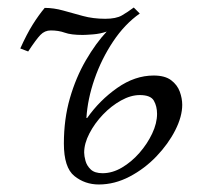

<svg xmlns="http://www.w3.org/2000/svg" viewBox="-20 -476 543 511"><path d="M150 -94Q150 -159 166 -214.5Q182 -270 208.5 -315.5Q235 -361 264 -392Q247 -386 227.5 -384.5Q208 -383 200 -383Q169 -383 152.5 -389Q136 -395 115 -395Q99 -395 87.5 -383Q76 -371 55 -339L34 -347Q51 -385 67 -410.5Q83 -436 99 -455Q123 -455 148 -448Q173 -441 200.5 -433.5Q228 -426 260 -426Q289 -426 304.5 -435Q320 -444 336 -456L352 -440Q312 -412 281 -365.5Q250 -319 231.5 -265.5Q213 -212 210 -162H212Q245 -209 292 -242Q339 -275 389 -275Q419 -275 435.5 -262.5Q452 -250 458.5 -232Q465 -214 465 -197Q465 -166 446.5 -129.5Q428 -93 396.5 -60Q365 -27 325 -6Q285 15 243 15Q206 15 178 -7.5Q150 -30 150 -94ZM253 -15Q279 -15 304.5 -30Q330 -45 351 -69Q372 -93 385 -120.5Q398 -148 398 -173Q398 -193 389.5 -208Q381 -223 352 -223Q328 -223 302 -208.5Q276 -194 254 -171Q232 -148 218 -121Q204 -94 204 -70Q204 -61 207.5 -48Q211 -35 221.5 -25Q232 -15 253 -15Z"/></svg>

Font: Bona Nova SC
Style: Italic
Weight: 400
Italic angle: -4°
Designer: Mateusz Machalski
Foundry: Capitalics
Version: Version 4.001; ttfautohint (v1.8.4.7-5d5b)